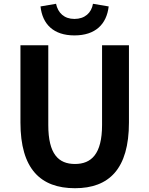

<svg xmlns="http://www.w3.org/2000/svg" viewBox="-20 -980 788 1014"><path d="M376 14C556 14 661 -88 661 -333V-741H519V-320C519 -166 462 -114 376 -114C289 -114 235 -166 235 -320V-741H88V-333C88 -88 194 14 376 14ZM373 -793C484 -793 543 -852 554 -946L471 -960C463 -912 428 -880 373 -880C319 -880 286 -912 276 -960L194 -946C204 -852 263 -793 373 -793Z"/></svg>

Font: Noto Sans Mono CJK HK
Style: Bold
Weight: 700
Designer: Ryoko NISHIZUKA 西塚涼子 (kana, bopomofo & ideographs); Paul D. Hunt (Latin, Greek & Cyrillic); Sandoll Communications 산돌커뮤니
Foundry: Adobe
Version: Version 2.004;hotconv 1.0.118;makeotfexe 2.5.65603